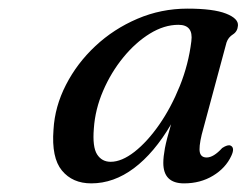

<svg xmlns="http://www.w3.org/2000/svg" viewBox="-20 -733 572 445"><path d="M447.5 -421Q440.5 -391.5 443.2 -379.8Q446 -368 459 -368Q475 -368 495 -390Q508 -398.5 514.5 -395.5Q525 -390.5 516 -371.5Q503 -343.5 473.8 -325.8Q444.5 -308 406.5 -308Q358.5 -308 358.5 -355.5Q358.5 -369.5 362.2 -389.5Q366 -409.5 376.5 -445Q337.5 -378.5 290.5 -343.2Q243.5 -308 191.5 -308Q148 -308 123.5 -337.8Q99 -367.5 104 -432.5Q107 -486 132.8 -536.2Q158.5 -586.5 201 -626.2Q243.5 -666 298.5 -689.5Q353.5 -713 414.5 -713Q474.5 -713 503.8 -701.5Q533 -690 531.5 -673.5Q530.5 -660 519.8 -653.2Q509 -646.5 505 -634.5ZM197.5 -435Q194 -392.5 205 -375.2Q216 -358 236.5 -358Q262 -358 291.8 -381.2Q321.5 -404.5 349 -444Q376.5 -483.5 396.8 -533.8Q417 -584 423.5 -637.5Q428.5 -675.5 393.5 -675.5Q360.5 -675.5 327.2 -655Q294 -634.5 265.8 -600Q237.5 -565.5 219 -522.5Q200.5 -479.5 197.5 -435Z"/></svg>

Font: Fraunces 9pt S000
Style: Italic
Weight: 400
Italic angle: -16°
Version: Version 1.000; ttfautohint (v1.8.3)